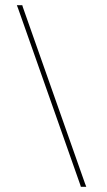

<svg xmlns="http://www.w3.org/2000/svg" viewBox="-20 -730 413 741"><path d="M50 -697 45 -710H66L68 -703L308 -22L313 -9H292L290 -16Z"/></svg>

Font: Nordica Plus
Style: NordicaClassicUltraLightExt
Weight: 300
Version: Version 1.01